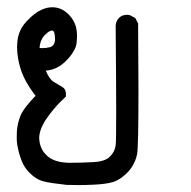

<svg xmlns="http://www.w3.org/2000/svg" viewBox="-20 -331 540 543"><path d="M28.8 78.1Q27.3 69.3 27.3 58.3Q27.3 47.4 27.8 39.1Q29.8 16.1 38.3 -4.6Q46.9 -25.4 80.6 -60.1Q49.3 -100.6 38.1 -136.7Q28.3 -168.5 28.3 -198.2Q28.3 -203.6 28.8 -209Q30.8 -244.6 54.2 -269.5Q76.7 -294.4 98.1 -303.7Q113.3 -310.5 127.9 -310.5Q154.3 -310.5 174.8 -289.6Q190.4 -272.9 195.3 -253.4Q197.8 -241.2 197.8 -230.5Q197.8 -219.7 196.5 -208.7Q195.3 -197.8 187.5 -185.1Q179.7 -171.4 166.5 -158.7Q141.6 -133.3 109.4 -131.3Q119.6 -106.9 131.8 -99.6Q147.5 -90.3 156.2 -85L160.2 -82Q166.5 -75.7 166.5 -63.5Q166.5 -62 166.5 -58.1Q158.7 -50.8 150.1 -42.2Q141.6 -33.7 131.1 -21.2Q120.6 -8.8 111.3 4.9Q90.8 35.2 90.8 60.1Q90.8 63 91.3 65.9Q94.2 93.3 114.5 110.8Q134.8 128.4 174.8 129.4Q212.9 129.4 245.1 127.4Q277.8 125.5 291 111.8Q304.7 98.1 307.1 80.1Q308.6 70.8 308.6 -12.9Q308.6 -96.7 307.1 -257.8Q307.1 -257.8 307.1 -258.3Q308.1 -272 316.7 -280.5Q325.2 -289.1 339.4 -289.1Q345.2 -289.1 347.2 -288.1L362.3 -280.3L370.6 -265.1Q371.6 -151.9 371.6 -73.7Q371.6 85 367.7 105Q359.9 144 326.2 169.4Q313 179.7 298.8 184.1Q278.3 189.9 242.7 191.4Q222.2 192.4 203.1 192.4Q174.8 192.4 168.5 191.9Q123 187 104 182.1Q83 177.2 63.5 157.7Q48.3 142.6 41 123Q32.7 102.1 28.8 78.1ZM91.8 -195.8Q95.2 -194.8 98.6 -194.8Q109.9 -194.8 122.6 -197.8Q129.9 -200.7 133.3 -208Q135.7 -212.9 135.7 -219.5Q135.7 -226.1 135 -230.7Q134.3 -235.4 133.8 -237.3Q132.3 -241.7 130.9 -243.2Q129.4 -244.6 127.4 -244.6Q119.6 -244.6 108.4 -233.4L105 -230Q93.3 -216.8 91.8 -195.8Z"/></svg>

Font: Bakudai
Style: Medium
Weight: 500
Version: Version 1.48